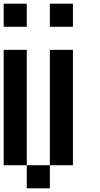

<svg xmlns="http://www.w3.org/2000/svg" viewBox="-20 -1020 540 1040"><path d="M0 -125V-750H125V-125ZM0 -875V-1000H125V-875ZM125 -125H250V0H125ZM250 -125V-750H375V-125ZM250 -875V-1000H375V-875Z"/></svg>

Font: GalmuriMono7 Regular
Style: Regular
Weight: 400
Designer: Lee Minseo (quiple)
Version: Version 2.399;hotconv 1.1.1;makeotfexe 2.6.0 DEVELOPMENT